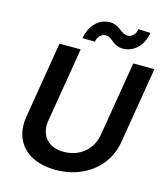

<svg xmlns="http://www.w3.org/2000/svg" viewBox="-134 -1038 1005 1153"><g transform="rotate(15 368.5 -461.5)"><path d="M605.5 -727.3 528.4 -263.1C513.8 -172.2 439.6 -106.5 339.5 -106.5C239.3 -106.5 187.1 -172.2 201.7 -263.1L278.8 -727.3H147L68.2 -252.1C42.6 -95.9 141.3 11 319.6 11C496.8 11 632.8 -95.9 658.4 -252.1L737.2 -727.3ZM272 -795.5 349.1 -793.7C354.8 -826 376.1 -847.7 401.3 -847.7C448.5 -847.7 453.8 -797.2 522.7 -797.2C585.9 -797.6 643.8 -846.2 658 -931.1L582.4 -934.3C577.4 -902.7 556.5 -880 529.5 -880C485.1 -880 468.8 -930.4 406.6 -930.4C343.4 -930.4 285.9 -880 272 -795.5Z"/></g></svg>

Font: Margiela Sans Semi Bold
Style: Italic
Weight: 600
Italic angle: -9.39999°
Designer: Stefan Endress, Andreas Faust
Version: Version 1.100;FEAKit 1.0